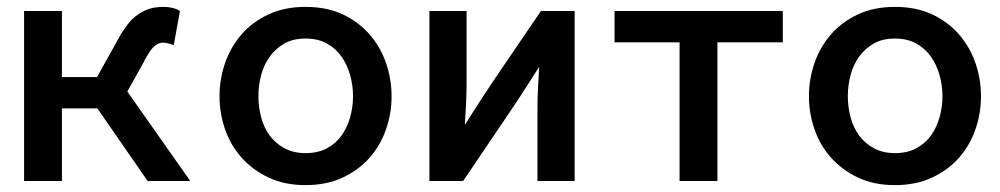

<svg xmlns="http://www.w3.org/2000/svg" viewBox="-20 -526 2906 558"><path d="M50 0V-494H160V-302H262L316 -399Q321 -408 326.5 -418Q332 -428 338 -437Q344 -446 350.5 -454.5Q357 -463 365 -471Q382 -487 403.5 -496.5Q425 -506 455 -506Q464 -506 474 -504.5Q484 -503 494 -499L503 -494L485 -395L468 -400Q461 -402 453 -402Q437 -402 422 -385Q416 -378 409 -366Q406 -361 403 -356Q400 -351 398 -346L350 -260L533 0H409L263 -211H160V0Z M868 -81Q904 -81 930 -95Q956 -109 972.5 -132Q989 -155 997.5 -185Q1006 -215 1006 -246Q1006 -278 997.5 -308Q989 -338 972.5 -361.5Q956 -385 930 -399.5Q904 -414 868 -414Q832 -414 806.5 -399.5Q781 -385 764 -361.5Q747 -338 739 -308Q731 -278 731 -246Q731 -215 739 -185Q747 -155 764 -132Q781 -109 807 -95Q833 -81 868 -81ZM868 -506Q930 -506 976.5 -484Q1023 -462 1054.5 -425.5Q1086 -389 1102 -342.5Q1118 -296 1118 -246Q1118 -197 1102 -150.5Q1086 -104 1054.5 -68Q1023 -32 976 -10Q929 12 868 12Q807 12 760.5 -10Q714 -32 682 -68Q650 -104 634 -150.5Q618 -197 618 -246Q618 -296 634 -342.5Q650 -389 681.5 -425.5Q713 -462 760 -484Q807 -506 868 -506Z M1547 -332Q1495 -249 1440 -168.5Q1385 -88 1330 -6L1326 0H1228V-494H1336V-287Q1336 -256 1334.5 -225Q1333 -194 1331 -163Q1383 -246 1438 -326.5Q1493 -407 1548 -488L1552 -494H1650V0H1542V-208Q1542 -239 1543.5 -270Q1545 -301 1547 -332Z M1955 0V-403H1766V-494H2255V-403H2065V0Z M2581 -81Q2617 -81 2643 -95Q2669 -109 2685.5 -132Q2702 -155 2710.5 -185Q2719 -215 2719 -246Q2719 -278 2710.5 -308Q2702 -338 2685.5 -361.5Q2669 -385 2643 -399.5Q2617 -414 2581 -414Q2545 -414 2519.5 -399.5Q2494 -385 2477 -361.5Q2460 -338 2452 -308Q2444 -278 2444 -246Q2444 -215 2452 -185Q2460 -155 2477 -132Q2494 -109 2520 -95Q2546 -81 2581 -81ZM2581 -506Q2643 -506 2689.5 -484Q2736 -462 2767.5 -425.5Q2799 -389 2815 -342.5Q2831 -296 2831 -246Q2831 -197 2815 -150.5Q2799 -104 2767.5 -68Q2736 -32 2689 -10Q2642 12 2581 12Q2520 12 2473.5 -10Q2427 -32 2395 -68Q2363 -104 2347 -150.5Q2331 -197 2331 -246Q2331 -296 2347 -342.5Q2363 -389 2394.5 -425.5Q2426 -462 2473 -484Q2520 -506 2581 -506Z"/></svg>

Font: Codetta
Style: Bold
Weight: 700
Designer: Ulrich Proeller
Foundry: PROSA GmbH
Version: Version 2.00;September 29, 2018;FontCreator 11.5.0.2427 64-b